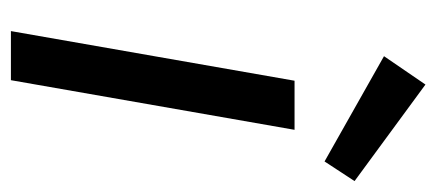

<svg xmlns="http://www.w3.org/2000/svg" viewBox="-244 -556 800 352"><g transform="rotate(90 156.0 -380.0)"><path d="M276 -575 83 -684 135 -760 312 -630ZM127 0H37L128 -520H218Z"/></g></svg>

Font: ABeeZee
Style: Italic
Weight: 400
Italic angle: -10°
Designer: Anja Meiners
Foundry: Anja Meiners
Version: Version 1.003; ttfautohint (v1.8.3)